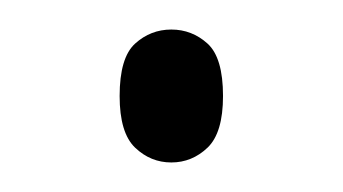

<svg xmlns="http://www.w3.org/2000/svg" viewBox="-20 -104 232 130"><path d="M96 6Q82 6 71.5 -4Q61 -14 61 -39Q61 -65 71.5 -74.5Q82 -84 96 -84Q110 -84 120.5 -74.5Q131 -65 131 -39Q131 -14 120.5 -4Q110 6 96 6Z"/></svg>

Font: Noto Serif Lao SemiCondensed ExtraLight
Style: Regular
Weight: 200
Width: 4
Designer: Monotype Design Team
Foundry: Monotype Imaging Inc.
Version: Version 2.003; ttfautohint (v1.8.4.7-5d5b)